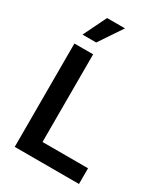

<svg xmlns="http://www.w3.org/2000/svg" viewBox="-230 -1065 1025 1170"><g transform="rotate(30 283.0 -480.5)"><path d="M71.7 0V-727.3H203.5V-110.4H523.8V0ZM87.4 -799 166.5 -961.3H292.6L183.6 -799Z"/></g></svg>

Font: Inter UI Semi Bold
Style: Regular
Weight: 600
Designer: Rasmus Andersson
Foundry: rsms
Version: 3.2;8d6f07862